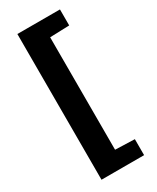

<svg xmlns="http://www.w3.org/2000/svg" viewBox="-225 -806 831 1019"><g transform="rotate(-30 190.5 -296.5)"><path d="M75 150V-743H336V-645L217 -641V48L336 52V150Z"/></g></svg>

Font: Saira
Style: Bold
Weight: 700
Designer: Hector Gatti with collaboration of the Omnibus-Type team
Foundry: Omnibus-Type
Version: Version 1.100; ttfautohint (v1.8.3)